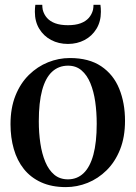

<svg xmlns="http://www.w3.org/2000/svg" viewBox="-20 -772 568 804"><path d="M24 -252Q24 -320 44.8 -371.8Q65.5 -423.5 101.2 -458.5Q137 -493.5 181.2 -511.2Q225.5 -529 272.5 -529Q352.5 -529 403.8 -494.5Q455 -460 479.2 -400.5Q503.5 -341 503.5 -266Q503.5 -198 482.8 -146Q462 -94 426.5 -59Q391 -24 346.8 -6.2Q302.5 11.5 256 11.5Q196.5 11.5 152.5 -8.5Q108.5 -28.5 80 -64.2Q51.5 -100 37.8 -148Q24 -196 24 -252ZM264.5 -21Q303 -21 330 -46.8Q357 -72.5 371 -124.2Q385 -176 385 -253.5Q385 -302 378.8 -345.8Q372.5 -389.5 358.5 -423.5Q344.5 -457.5 321.5 -477.2Q298.5 -497 265 -497Q225.5 -497 198 -471.5Q170.5 -446 156.5 -394.5Q142.5 -343 142.5 -264Q142.5 -215.5 149 -171.8Q155.5 -128 169.8 -94Q184 -60 207.2 -40.5Q230.5 -21 264.5 -21ZM264.5 -588Q225.5 -588 194.2 -604.5Q163 -621 144.5 -651.2Q126 -681.5 126 -722.5Q126 -731 126.5 -737.8Q127 -744.5 128 -752H157Q157 -747 157.5 -741.8Q158 -736.5 159 -731Q164 -711.5 176.8 -697Q189.5 -682.5 211.2 -674.5Q233 -666.5 264.5 -666.5Q296 -666.5 317.5 -674.5Q339 -682.5 351.8 -697Q364.5 -711.5 369.5 -731Q370.5 -736.5 371 -741.8Q371.5 -747 371.5 -752H400.5Q401.5 -744.5 402 -737.8Q402.5 -731 402.5 -722.5Q402.5 -682 384 -651.5Q365.5 -621 334.2 -604.5Q303 -588 264.5 -588Z"/></svg>

Font: Merriweather 120pt Medium
Style: Regular
Weight: 500
Version: Version 2.100